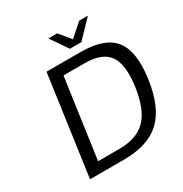

<svg xmlns="http://www.w3.org/2000/svg" viewBox="-196 -1020 1116 1170"><g transform="rotate(-30 361.5 -435.0)"><path d="M339.8 0H100.1L198.2 -700.2H438.5Q607.9 -700.2 673.1 -616.9Q738.3 -533.7 712.4 -350.1Q686.5 -166.5 597.9 -83.3Q509.3 0 339.8 0ZM424.3 -628.9H276.4L197.8 -70.8H346.2Q470.7 -70.8 534.9 -136.5Q599.1 -202.1 620.1 -350.1Q640.6 -497.1 594.7 -563Q548.8 -628.9 424.3 -628.9ZM587.4 -870.1 472.2 -750H391.6L309.1 -870.1H371.1L437 -791L526.4 -870.1Z"/></g></svg>

Font: Fivo Sans
Style: Italic
Weight: 400
Designer: Alexander Slobzheninov
Foundry: Alexander Slobzheninov
Version: 1.0